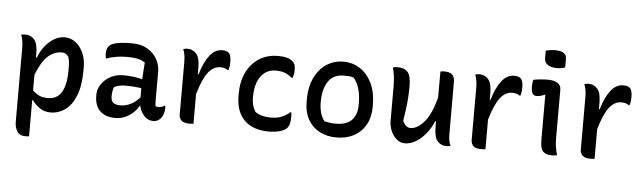

<svg xmlns="http://www.w3.org/2000/svg" viewBox="-55 -982 4690 1402"><g transform="rotate(5 2290.0 -281.5)"><path d="M69 -536Q77 -538 85 -539Q93 -540 101 -540Q138 -540 164.5 -511.5Q191 -483 191 -409V-380H198Q216 -429 246 -466Q276 -503 312.5 -524Q349 -545 388 -545Q432 -545 467.5 -518Q503 -491 524 -444.5Q545 -398 545 -338V-318Q545 -203 515.5 -130Q486 -57 437.5 -23Q389 11 331 11Q286 11 251 -13Q216 -37 198 -66H191V198Q182 199 176.5 199.5Q171 200 163 200Q121 200 103 170.5Q85 141 85 101V-442Q85 -498 69 -536ZM377 -433Q322 -433 276 -393Q230 -353 191 -253V-139Q215 -115 241 -103.5Q267 -92 303 -92Q371 -92 403.5 -146.5Q436 -201 436 -306V-316Q436 -345 434 -366.5Q432 -388 426 -405Q408 -433 377 -433Z M1089 -353V-152Q1089 -139 1089.5 -127Q1090 -115 1091 -103Q1100 -97 1113 -97Q1124 -97 1135.5 -100.5Q1147 -104 1156 -111H1162Q1163 -107 1163.5 -103Q1164 -99 1164 -94Q1164 -71 1156 -49Q1148 -27 1137 -15Q1113 8 1085 8Q1044 8 1016.5 -23Q989 -54 980 -96H978Q964 -69 938.5 -45Q913 -21 879.5 -5.5Q846 10 806 10Q734 10 694 -28.5Q654 -67 654 -141V-147Q654 -188 678 -224Q702 -260 743.5 -283Q785 -306 837 -306Q879 -306 916 -301Q953 -296 978 -289Q979 -322 981.5 -351Q984 -380 986 -412Q961 -429 930.5 -435.5Q900 -442 858 -442Q814 -442 777 -436Q740 -430 706 -418H700Q699 -426 697.5 -434.5Q696 -443 696 -453Q696 -471 701 -486.5Q706 -502 717 -512Q749 -544 881 -544Q948 -544 994 -517Q1040 -490 1064.5 -446.5Q1089 -403 1089 -353ZM766 -146Q766 -113 782.5 -99Q799 -85 837 -85Q870 -85 906.5 -101.5Q943 -118 977 -156V-224Q948 -228 919 -230Q890 -232 864 -232Q808 -232 777 -213Q772 -199 769 -183.5Q766 -168 766 -149Z M1379 2Q1370 3 1363.5 3.5Q1357 4 1350 4Q1308 4 1290.5 -12.5Q1273 -29 1273 -58V-441Q1273 -499 1257 -535Q1274 -540 1289 -540Q1327 -540 1353 -511Q1379 -482 1379 -408V-362H1385Q1411 -451 1450 -501Q1489 -551 1541 -551Q1576 -551 1590 -537Q1599 -528 1603.5 -512Q1608 -496 1608 -469Q1608 -453 1606 -438.5Q1604 -424 1599 -410H1593Q1583 -418 1570 -422Q1557 -426 1538 -426Q1487 -426 1448.5 -375Q1410 -324 1379 -215Z M1952 -545Q2030 -545 2061 -514Q2072 -504 2076.5 -490.5Q2081 -477 2081 -454Q2081 -419 2070 -394H2065Q2037 -417 2010.5 -427Q1984 -437 1943 -437Q1895 -437 1862 -410.5Q1829 -384 1812 -339Q1795 -294 1795 -236V-223Q1795 -165 1823 -123Q1868 -92 1933 -92Q1981 -92 2013.5 -104.5Q2046 -117 2078 -144H2083Q2085 -137 2085.5 -129Q2086 -121 2086 -109Q2086 -81 2080.5 -59.5Q2075 -38 2062 -25Q2046 -9 2010.5 1Q1975 11 1928 11Q1859 11 1805 -14.5Q1751 -40 1720 -94Q1689 -148 1689 -231V-245Q1689 -336 1722 -403Q1755 -470 1814 -507.5Q1873 -545 1952 -545Z M2432 -545Q2498 -545 2552.5 -510Q2607 -475 2639.5 -408.5Q2672 -342 2672 -246V-235Q2672 -160 2641.5 -104.5Q2611 -49 2556 -19Q2501 11 2427 11Q2359 11 2305 -16.5Q2251 -44 2219.5 -98.5Q2188 -153 2188 -235V-246Q2188 -337 2219.5 -404Q2251 -471 2306 -508Q2361 -545 2432 -545ZM2444 -444Q2367 -444 2329 -389Q2291 -334 2291 -239V-233Q2291 -195 2300.5 -159.5Q2310 -124 2332 -98Q2352 -94 2370.5 -91.5Q2389 -89 2413 -89Q2493 -89 2531 -128.5Q2569 -168 2569 -241V-248Q2569 -308 2556 -355.5Q2543 -403 2514 -436Q2500 -441 2483 -442.5Q2466 -444 2444 -444Z M2833 -539Q2877 -539 2902 -512.5Q2927 -486 2927 -406Q2927 -344 2921 -286.5Q2915 -229 2903 -154Q2923 -105 2959 -105Q3010 -105 3059.5 -162.5Q3109 -220 3142 -344V-535Q3150 -537 3156.5 -537.5Q3163 -538 3172 -538Q3213 -538 3230 -520Q3247 -502 3247 -467V-94Q3247 -64 3250.5 -41.5Q3254 -19 3263 0Q3255 2 3247 3Q3239 4 3231 4Q3194 4 3168 -24.5Q3142 -53 3142 -127V-170H3136Q3114 -118 3081 -77.5Q3048 -37 3008.5 -13.5Q2969 10 2927 10Q2894 10 2867.5 -13Q2841 -36 2826 -71.5Q2811 -107 2811 -145V-391Q2811 -434 2807.5 -465Q2804 -496 2794 -535Q2811 -539 2833 -539Z M3519 2Q3510 3 3503.5 3.5Q3497 4 3490 4Q3448 4 3430.5 -12.5Q3413 -29 3413 -58V-441Q3413 -499 3397 -535Q3414 -540 3429 -540Q3467 -540 3493 -511Q3519 -482 3519 -408V-362H3525Q3551 -451 3590 -501Q3629 -551 3681 -551Q3716 -551 3730 -537Q3739 -528 3743.5 -512Q3748 -496 3748 -469Q3748 -453 3746 -438.5Q3744 -424 3739 -410H3733Q3723 -418 3710 -422Q3697 -426 3678 -426Q3627 -426 3588.5 -375Q3550 -324 3519 -215Z M3920 -100V-432L3915 -433Q3902 -426 3886.5 -422Q3871 -418 3856 -418Q3817 -418 3817 -483Q3817 -497 3818.5 -510.5Q3820 -524 3824 -534Q3851 -539 3877.5 -541.5Q3904 -544 3930 -544Q3971 -544 3998.5 -528.5Q4026 -513 4026 -478V-132Q4026 -94 4029.5 -66Q4033 -38 4044 0Q4025 4 4005 4Q3961 4 3940.5 -17.5Q3920 -39 3920 -100ZM3895 -753Q3925 -763 3964 -763Q4002 -763 4024.5 -750.5Q4047 -738 4047 -708V-644Q4021 -634 3984 -634Q3944 -634 3919.5 -651Q3895 -668 3895 -698Z M4319 2Q4310 3 4303.5 3.5Q4297 4 4290 4Q4248 4 4230.5 -12.5Q4213 -29 4213 -58V-441Q4213 -499 4197 -535Q4214 -540 4229 -540Q4267 -540 4293 -511Q4319 -482 4319 -408V-362H4325Q4351 -451 4390 -501Q4429 -551 4481 -551Q4516 -551 4530 -537Q4539 -528 4543.5 -512Q4548 -496 4548 -469Q4548 -453 4546 -438.5Q4544 -424 4539 -410H4533Q4523 -418 4510 -422Q4497 -426 4478 -426Q4427 -426 4388.5 -375Q4350 -324 4319 -215Z"/></g></svg>

Font: Recursive Sn Csl St Med
Style: Regular
Weight: 500
Version: Version 1.079;hotconv 1.0.112;makeotfexe 2.5.65598; ttfautoh